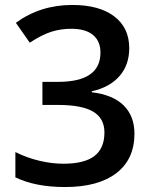

<svg xmlns="http://www.w3.org/2000/svg" viewBox="-20 -744 611 774"><path d="M272 -724Q142 -724 44 -652L100 -572Q149 -604 187 -616Q225 -628 267 -628Q325 -628 355 -603Q385 -578 385 -532Q385 -414 214 -414H151V-321H213Q310 -321 355.5 -294Q401 -267 401 -210Q401 -146 360.5 -115Q320 -84 236 -84Q189 -84 138.5 -96Q88 -108 42 -131V-29Q123 10 242 10Q376 10 449 -46Q522 -102 522 -205Q522 -276 478.5 -319Q435 -362 350 -372V-376Q422 -392 461.5 -437Q501 -482 501 -550Q501 -632 440.5 -678Q380 -724 272 -724Z"/></svg>

Font: OpenSansMMV
Style: Semibold
Weight: 600
Designer: Steve Matteson
Foundry: Ascender Corporation
Version: Version 6.000